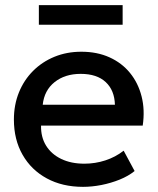

<svg xmlns="http://www.w3.org/2000/svg" viewBox="-20 -711 612 746"><path d="M302.5 15Q222.5 15 162 -17.8Q101.5 -50.5 67.8 -109.5Q34 -168.5 34 -246.5Q34 -303.5 53.5 -351.8Q73 -400 108.5 -435.5Q144 -471 191.8 -490.5Q239.5 -510 296 -510Q357.5 -510 405.5 -488.2Q453.5 -466.5 485.2 -427.5Q517 -388.5 530.2 -336.2Q543.5 -284 534.5 -223H139.5Q138.5 -178.5 159 -145.2Q179.5 -112 217.8 -93.5Q256 -75 308 -75Q350 -75 389.2 -87.8Q428.5 -100.5 460.5 -125.5L503 -46.5Q479 -27 445 -13.2Q411 0.5 374 7.8Q337 15 302.5 15ZM146 -304H426.5Q425 -360 390.8 -392Q356.5 -424 293.5 -424Q232.5 -424 192.2 -392Q152 -360 146 -304ZM131 -615V-691H456.5V-615Z"/></svg>

Font: Geologica Cursive
Style: Regular
Weight: 400
Designer: Sindre Bremnes, Frode Helland
Foundry: Monokrom Skriftforlag AS
Version: Version 1.010;gftools[0.9.28]